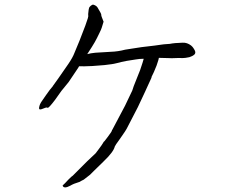

<svg xmlns="http://www.w3.org/2000/svg" viewBox="-20 -751 1040 823"><path d="M661 -503Q660 -499 659 -494Q653 -472 640 -443Q632 -427 629 -420H630L628 -415L601 -356Q575 -301 571 -292L526 -205Q520 -192 495 -157Q473 -127 472 -123Q467 -100 423 -58Q396 -32 382 -18Q370 -6 366 -2L339 19L329 24Q320 30 317 30Q296 36 281 45Q255 59 249 46L248 45L249 44Q254 38 258 35Q263 30 273 19Q289 3 292 2Q293 1 300 -6L355 -61Q386 -91 390 -94Q393 -98 405 -114Q417 -130 421 -137Q425 -145 428 -146Q429 -148 441 -163Q461 -189 460 -193V-194H461Q508 -282 516 -298L547 -363Q550 -375 566 -414Q583 -454 591 -482Q594 -492 596 -499Q595 -499 594 -499Q578 -499 561 -496Q526 -490 523 -490Q493 -484 492 -483Q463 -476 459 -476Q438 -472 376 -468Q335 -466 319 -467Q317 -463 315 -460Q277 -404 274 -399L243 -361Q239 -355 216 -323Q188 -286 184 -289Q180 -292 169 -287Q155 -281 151 -282Q146 -283 148 -292Q150 -304 159 -317Q173 -338 177 -343Q195 -369 206 -381Q206 -382 207 -383L230 -415L273 -477Q292 -505 299 -524Q308 -544 321 -577Q341 -628 346 -642Q361 -682 358 -685Q357 -686 360 -709Q361 -716 362 -718Q365 -723 370 -727Q377 -732 380 -731Q393 -727 398 -719Q415 -691 414 -688Q413 -684 424 -658Q421 -648 416 -632Q414 -625 405 -607Q395 -586 386 -570Q377 -554 354 -519Q368 -523 389 -525L455 -529Q486 -530 516 -538Q526 -540 548 -543Q583 -549 587 -549Q657 -557 667 -559Q676 -561 708 -563Q727 -567 763 -568Q782 -569 799 -556Q806 -550 809 -545Q816 -535 817 -529Q818 -522 813 -517Q805 -510 792 -506Q774 -502 762 -502Q747 -503 732 -502Q716 -501 701 -502Q674 -503 661 -503Z"/></svg>

Font: ToneOZ-Tsuipita-TC
Style: Tsuipita-TC
Weight: 400
Designer: :Jeffrey Xuan (Chih-Lin Hsuan)  :
Foundry: jeffreyx@gmail.com, cjkFonts.io
Version: Version 0.24071